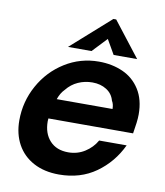

<svg xmlns="http://www.w3.org/2000/svg" viewBox="-88 -866 816 949"><g transform="rotate(10 320.0 -391.0)"><path d="M33 -219Q33 -313 78 -394.5Q123 -476 200.5 -524.5Q278 -573 371 -573Q437 -573 491 -549Q545 -525 577 -474.5Q609 -424 609 -350Q609 -331 606 -307Q603 -283 598 -253H173Q172 -248 172 -239Q172 -178 205.5 -141.5Q239 -105 298 -105Q344 -105 381 -128.5Q418 -152 439 -189H577Q535 -100 457 -44.5Q379 11 272 11Q198 11 144 -18Q90 -47 61.5 -99Q33 -151 33 -219ZM477 -354Q477 -378 467 -394Q458 -428 428 -447Q398 -466 357 -466Q319 -466 285.5 -451Q252 -436 228 -406Q208 -386 197 -354ZM325 -618H207L404 -793H418L554 -618H436L394 -691Z"/></g></svg>

Font: Open Sauce One
Style: Bold Italic
Weight: 700
Italic angle: -10°
Designer: Alfredo Marco Pradil
Foundry: Creative Sauce Fz LLC
Version: Version 1.477